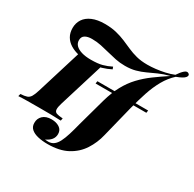

<svg xmlns="http://www.w3.org/2000/svg" viewBox="-194 -945 1354 1340"><g transform="rotate(30 482.5 -275.5)"><path d="M843 -366Q843 -366 841.5 -356Q840 -346 840 -346H431Q431 -346 432.5 -356Q434 -366 434 -366ZM319 -473Q375 -473 410 -482.5Q445 -492 478 -509L485 -491Q452 -474 413.5 -462.5Q375 -451 316 -451Q270 -451 230.5 -460Q191 -469 161 -487.5Q131 -506 114.5 -534.5Q98 -563 98 -602Q98 -642 118.5 -673Q139 -704 180 -721.5Q221 -739 280 -739Q333 -739 373.5 -729Q414 -719 448.5 -704.5Q483 -690 516.5 -675Q550 -660 588.5 -650Q627 -640 677 -640Q708 -640 743.5 -644Q779 -648 815 -656Q851 -664 883 -677Q904 -709 924 -726Q944 -743 959 -730Q971 -720 958 -703Q945 -686 892 -666Q850 -628 820 -575Q790 -522 768.5 -457Q747 -392 727 -314L665 -65Q649 3 611.5 61Q574 119 510.5 153.5Q447 188 350 188Q309 188 274 180Q239 172 218.5 154Q198 136 198 106Q197 71 221.5 47.5Q246 24 291 24Q329 24 355 41Q381 58 381 91Q381 117 365.5 136.5Q350 156 321 169Q329 170 335 170.5Q341 171 347 171Q373 171 391.5 157Q410 143 424 115.5Q438 88 450.5 47.5Q463 7 476 -45L538 -269Q559 -344 589.5 -400Q620 -456 660.5 -499Q701 -542 750.5 -578.5Q800 -615 858 -653Q808 -640 770.5 -623Q733 -606 699.5 -590.5Q666 -575 629.5 -565Q593 -555 546 -555Q505 -555 469 -562.5Q433 -570 398.5 -579Q364 -588 329 -595.5Q294 -603 255 -603Q220 -603 199.5 -590.5Q179 -578 179 -550Q179 -526 195.5 -509Q212 -492 243.5 -482.5Q275 -473 319 -473ZM226 -470H407L295 -106Q284 -71 285.5 -52.5Q287 -34 303 -28Q319 -22 354 -20L350 0Q320 -2 272 -2.5Q224 -3 175 -3Q124 -3 79.5 -2.5Q35 -2 8 0L13 -20Q46 -22 63.5 -28Q81 -34 92 -52Q103 -70 114 -106Z"/></g></svg>

Font: Playfair Display ExtraBold
Style: Italic
Weight: 800
Italic angle: -14°
Designer: Claus Eggers Sørensen
Foundry: Claus Eggers Sørensen
Version: Version 1.203